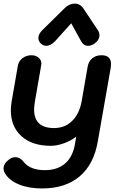

<svg xmlns="http://www.w3.org/2000/svg" viewBox="-26 -811 661 1081"><path d="M2 165Q-6 151 -6 138Q-6 109 26 86Q42 74 60 74Q87 74 108 101Q124 123 154.5 135Q185 147 226 147Q297 147 340.5 109.5Q384 72 396 0L403 -42Q375 -19 334.5 -4.5Q294 10 260 10Q155 10 95 -44Q35 -98 35 -191Q35 -212 40 -242L75 -444Q80 -468 101.5 -484Q123 -500 151 -500Q175 -500 191 -486.5Q207 -473 207 -453Q207 -447 206 -444L171 -242Q166 -214 166 -195Q166 -90 278 -90Q339 -90 380 -130Q421 -170 434 -242L467 -433Q472 -465 493 -482.5Q514 -500 545 -500Q599 -500 599 -450Q599 -439 598 -433L525 -17Q503 114 422.5 182Q342 250 211 250Q136 250 81 227.5Q26 205 2 165ZM190 -597Q190 -619 212 -641L340 -767Q351 -778 366 -784.5Q381 -791 395 -791Q409 -791 421 -784.5Q433 -778 441 -767L525 -641Q534 -628 534 -613Q534 -585 505 -565Q487 -553 470 -553Q445 -553 430 -580L375 -680L285 -580Q259 -553 235 -553Q218 -553 205 -565Q190 -579 190 -597Z"/></svg>

Font: Kodchasan
Style: Bold Italic
Weight: 700
Italic angle: -10°
Version: Version 1.000; ttfautohint (v1.6)